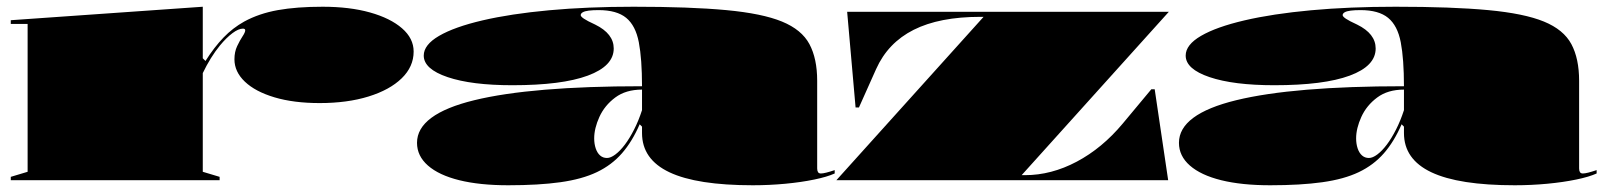

<svg xmlns="http://www.w3.org/2000/svg" viewBox="-20 -535 4765 570"><path d="M12 0V-10L62 -25V-464H12V-475L582 -515V-362L590 -354Q616 -395 643.5 -423.5Q671 -452 705 -471Q749 -495 805 -505Q861 -515 938 -515Q1018 -515 1078.5 -498Q1139 -481 1173.5 -451Q1208 -421 1208 -382Q1208 -337 1172.5 -302.5Q1137 -268 1074 -248.5Q1011 -229 929 -229Q852 -229 795 -246Q738 -263 707 -292.5Q676 -322 676 -359Q676 -381 684 -398Q692 -415 700 -427Q708 -439 708 -445Q708 -450 701 -450Q688 -450 670 -436.5Q652 -423 633 -400Q619 -383 606 -362Q593 -341 582 -318V-25L632 -10V0Z M1861 -515Q2029 -515 2136 -505Q2243 -495 2301.5 -471Q2360 -447 2383 -404Q2406 -361 2406 -295V-35Q2406 -28 2408.5 -24Q2411 -20 2417 -20Q2423 -20 2433 -22.5Q2443 -25 2458 -30V-20Q2436 -10 2397.5 -2Q2359 6 2311.5 10.5Q2264 15 2215 15Q2049 15 1967.5 -23.5Q1886 -62 1886 -140Q1886 -142 1886 -143.5Q1886 -145 1886 -149Q1886 -153 1886 -159L1879 -166Q1857 -115 1826.5 -80Q1796 -45 1752 -24Q1708 -3 1643.5 6Q1579 15 1489 15Q1404 15 1343.5 0Q1283 -15 1250.5 -43.5Q1218 -72 1218 -111Q1218 -196 1388 -237.5Q1558 -279 1886 -279Q1886 -360 1876.5 -409.5Q1867 -459 1839 -482Q1811 -505 1757 -505Q1740 -505 1728 -503.5Q1716 -502 1710 -498.5Q1704 -495 1704 -490Q1704 -486 1713.5 -479.5Q1723 -473 1747 -462Q1802 -435 1802 -391Q1802 -339 1725 -310.5Q1648 -282 1501 -282Q1380 -282 1309 -306Q1238 -330 1238 -370Q1238 -402 1283.5 -428.5Q1329 -455 1412.5 -474.5Q1496 -494 1610 -504.5Q1724 -515 1861 -515ZM1886 -269Q1838 -269 1806.5 -245.5Q1775 -222 1759.5 -188Q1744 -154 1744 -124Q1744 -108 1748.5 -94.5Q1753 -81 1761.5 -73.5Q1770 -66 1782 -66Q1793 -66 1807 -76.5Q1821 -87 1835 -105.5Q1849 -124 1862.5 -150.5Q1876 -177 1886 -208Z M2463 0 2900 -485H2890Q2769 -485 2692.5 -446.5Q2616 -408 2581 -330L2530 -216H2520L2495 -500H3450L3013 -15H3023Q3101 -15 3176.5 -55Q3252 -95 3313 -168L3398 -270H3408L3448 0Z M4123 -515Q4291 -515 4398 -505Q4505 -495 4563.5 -471Q4622 -447 4645 -404Q4668 -361 4668 -295V-35Q4668 -28 4670.5 -24Q4673 -20 4679 -20Q4685 -20 4695 -22.5Q4705 -25 4720 -30V-20Q4698 -10 4659.5 -2Q4621 6 4573.5 10.5Q4526 15 4477 15Q4311 15 4229.5 -23.5Q4148 -62 4148 -140Q4148 -142 4148 -143.5Q4148 -145 4148 -149Q4148 -153 4148 -159L4141 -166Q4119 -115 4088.5 -80Q4058 -45 4014 -24Q3970 -3 3905.5 6Q3841 15 3751 15Q3666 15 3605.5 0Q3545 -15 3512.5 -43.5Q3480 -72 3480 -111Q3480 -196 3650 -237.5Q3820 -279 4148 -279Q4148 -360 4138.5 -409.5Q4129 -459 4101 -482Q4073 -505 4019 -505Q4002 -505 3990 -503.5Q3978 -502 3972 -498.5Q3966 -495 3966 -490Q3966 -486 3975.5 -479.5Q3985 -473 4009 -462Q4064 -435 4064 -391Q4064 -339 3987 -310.5Q3910 -282 3763 -282Q3642 -282 3571 -306Q3500 -330 3500 -370Q3500 -402 3545.5 -428.5Q3591 -455 3674.5 -474.5Q3758 -494 3872 -504.5Q3986 -515 4123 -515ZM4148 -269Q4100 -269 4068.5 -245.5Q4037 -222 4021.5 -188Q4006 -154 4006 -124Q4006 -108 4010.5 -94.5Q4015 -81 4023.5 -73.5Q4032 -66 4044 -66Q4055 -66 4069 -76.5Q4083 -87 4097 -105.5Q4111 -124 4124.5 -150.5Q4138 -177 4148 -208Z"/></svg>

Font: Kalnia Expanded
Style: Bold
Weight: 700
Width: 7
Designer: Frida Medrano
Foundry: Frida Medrano
Version: Version 1.105